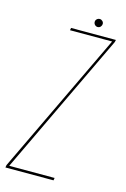

<svg xmlns="http://www.w3.org/2000/svg" viewBox="-140 -800 559 854"><g transform="rotate(15 139.0 -373.0)"><path d="M-25 0H196.5L198.5 -11.5H-10.5L300.5 -664.5L303 -675H96.5L94.5 -664H288.5L-23 -11.5ZM209.5 -709.5Q217.5 -709.5 222.8 -715.5Q228 -721.5 228 -728.5Q228 -736 222.5 -741.2Q217 -746.5 210 -746.5Q202 -746.5 196.5 -741.2Q191 -736 191 -728.5Q191 -720.5 196.5 -715Q202 -709.5 209.5 -709.5Z"/></g></svg>

Font: Anybody Thin Condensed
Style: Italic
Weight: 100
Width: 3
Italic angle: -10°
Version: Version 1.113;gftools[0.9.25]